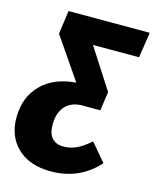

<svg xmlns="http://www.w3.org/2000/svg" viewBox="-142 -609 733 909"><g transform="rotate(15 225.0 -154.5)"><path d="M459 -407H233L360 -210L347 -117L345 -118L346 -117H259Q206 -117 176 -84.5Q146 -52 146 7Q146 51 166 72.5Q186 94 222 94Q255 94 285.5 80Q316 66 352 34L426 121Q335 223 194 223Q90 223 31 167Q-28 111 -28 19Q-28 -81 33.5 -143.5Q95 -206 203 -214L64 -417L80 -532H478Z"/></g></svg>

Font: Fira Sans Condensed ExtraBold
Style: Italic
Weight: 800
Width: 3
Italic angle: -8°
Designer: bBox Type GmbH & Carrois Corporate GbR & Edenspiekermann AG
Foundry: bBox Type GmbH & Carrois Corporate GbR & Edenspiekermann AG
Version: Version 4.301